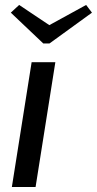

<svg xmlns="http://www.w3.org/2000/svg" viewBox="-20 -749 388 769"><path d="M348.3 -698.3 325 -729.2 177.5 -648.3 56.7 -729.2 23.3 -698.3 153.3 -575H178.3ZM27.5 0H122.5L201.7 -500H106.7Z"/></svg>

Font: Boon Medium
Style: Italic
Weight: 500
Italic angle: -9°
Designer: Sungsit Sawaiwan
Foundry: FontUni
Version: Version 3.0